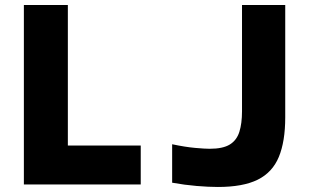

<svg xmlns="http://www.w3.org/2000/svg" viewBox="-20 -734 1240 764"><path d="M75 0V-714H250V-155H540V0ZM847 10Q810 10 762.5 6Q715 2 665 -7V-160Q717 -149 756 -145.5Q795 -142 814 -142Q867 -142 894.5 -159Q922 -176 932.5 -209.5Q943 -243 943 -291V-714H1115V-267Q1115 -171 1089.5 -109.5Q1064 -48 1005.5 -19Q947 10 847 10Z"/></svg>

Font: Noto Sans Mono Black
Style: Regular
Weight: 900
Designer: Monotype Design Team
Foundry: Monotype Imaging Inc.
Version: Version 2.014